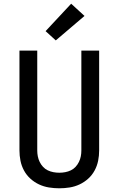

<svg xmlns="http://www.w3.org/2000/svg" viewBox="-20 -1008 640 1036"><path d="M300 8Q272 8 244 3.5Q216 -1 190.5 -13Q165 -25 144 -44Q123 -63 109.5 -88Q96 -113 90.5 -140.5Q85 -168 85 -196V-735H181V-196Q181 -180 184 -164.5Q187 -149 194 -134.5Q201 -120 212 -108Q223 -96 237.5 -89Q252 -82 268 -79Q284 -76 300 -76Q316 -76 332 -79Q348 -82 362.5 -89Q377 -96 388 -108Q399 -120 406 -134.5Q413 -149 416 -164.5Q419 -180 419 -196V-735H515V-196Q515 -168 509.5 -140.5Q504 -113 490.5 -88Q477 -63 456 -44Q435 -25 409.5 -13Q384 -1 356 3.5Q328 8 300 8ZM281 -790 226 -840 364 -988 436 -922Z"/></svg>

Font: Iosevka Curly Medium Extended
Style: Regular
Weight: 500
Width: 7
Monospace: yes
Designer: Belleve Invis
Foundry: Belleve Invis
Version: Version 11.1.0; ttfautohint (v1.8.3)